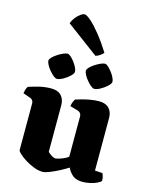

<svg xmlns="http://www.w3.org/2000/svg" viewBox="-142 -1076 907 1168"><g transform="rotate(15 311.0 -492.0)"><path d="M242 4Q216 4 186.5 -7.5Q157 -19 131.5 -35Q106 -51 90 -66Q74 -81 74 -88V-382Q74 -393 68.5 -400.5Q63 -408 55 -411L7 -428Q9 -440 12 -451Q15 -462 22 -472Q39 -478 80 -489Q121 -500 164 -500Q205 -500 226.5 -477.5Q248 -455 248 -417V-123Q252 -119 261 -112Q270 -105 280 -100Q290 -95 296 -95Q301 -95 316 -99Q331 -103 348 -110.5Q365 -118 376 -127V-382Q376 -392 370.5 -399.5Q365 -407 356 -411L303 -426Q305 -442 310.5 -454.5Q316 -467 320 -472Q331 -476 354.5 -482.5Q378 -489 407.5 -494.5Q437 -500 465 -500Q506 -500 527.5 -477.5Q549 -455 549 -417V-86L597 -83Q600 -76 603.5 -64.5Q607 -53 607 -37Q602 -29 583.5 -20Q565 -11 540.5 -5.5Q516 0 493 0Q451 0 429 -19.5Q407 -39 396 -64Q379 -53 348.5 -36.5Q318 -20 288 -8Q258 4 242 4ZM415 -565Q407 -565 394 -575.5Q381 -586 368 -601.5Q355 -617 346.5 -633Q338 -649 338 -659Q338 -668 349.5 -680Q361 -692 378.5 -703.5Q396 -715 413 -722.5Q430 -730 440 -730Q449 -730 461 -719Q473 -708 485 -692.5Q497 -677 504.5 -661Q512 -645 512 -635Q512 -624 494 -607Q476 -590 453 -577.5Q430 -565 415 -565ZM180 -565Q171 -565 158 -575.5Q145 -586 132 -601.5Q119 -617 110.5 -633Q102 -649 102 -659Q102 -668 113.5 -680Q125 -692 142.5 -703.5Q160 -715 177 -722.5Q194 -730 204 -730Q213 -730 225 -719.5Q237 -709 249 -693Q261 -677 268.5 -661.5Q276 -646 276 -635Q276 -624 258.5 -607Q241 -590 218 -577.5Q195 -565 180 -565ZM371 -761 168 -912Q175 -932 188.5 -949Q202 -966 217 -977Q232 -988 243 -988Q256 -988 283.5 -964Q311 -940 346.5 -896Q382 -852 419 -793Q414 -786 401 -776Q388 -766 371 -761Z"/></g></svg>

Font: Texturina 12pt Black
Style: Regular
Weight: 900
Designer: Guillermo Torres Carreño
Foundry: Omnibus-Type
Version: Version 1.002